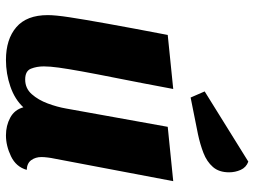

<svg xmlns="http://www.w3.org/2000/svg" viewBox="-122 -692 834 629"><g transform="rotate(90 294.5 -377.0)"><path d="M176 20Q108 20 68.5 -14Q29 -48 29 -117Q29 -142 36 -188Q43 -234 57 -312Q71 -390 94 -510L271 -528Q251 -421 236.5 -348.5Q222 -276 213.5 -229Q205 -182 201 -153Q197 -124 197 -104Q197 -81 204.5 -62Q212 -43 240 -43Q269 -43 288 -64.5Q307 -86 318.5 -117Q330 -148 335 -177L395 -510L573 -528L499 -138Q497 -129 495.5 -117Q494 -105 494 -96Q494 -77 504 -63Q514 -49 536 -48Q526 -13 491.5 3.5Q457 20 423 20Q391 20 365 6Q339 -8 331 -37Q305 -9 263 5.5Q221 20 176 20ZM299 -585 279 -631 509 -774Q528 -767 536 -749Q544 -731 544 -711Q544 -678 526.5 -658Q509 -638 480.5 -627Q452 -616 419 -609Z"/></g></svg>

Font: Sansita Swashed
Style: Bold
Weight: 700
Designer: Pablo Cosgaya
Foundry: Omnibus-Type
Version: Version 1.003; ttfautohint (v1.8.3)